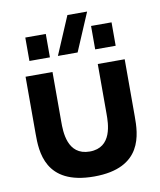

<svg xmlns="http://www.w3.org/2000/svg" viewBox="-90 -881 808 969"><g transform="rotate(-10 314.0 -397.0)"><path d="M60 -247C60 -158 63 16 314 16C565 16 568 -158 568 -247V-540H430V-285C430 -236 430 -112 314 -112C198 -112 198 -236 198 -285V-540H60ZM93 -615H198V-735H93ZM239 -615H340L423 -810H322ZM430 -615H535V-735H430Z"/></g></svg>

Font: Eudonet ExtraBold
Style: Regular
Weight: 800
Designer: Mikhail Sharanda
Foundry: Mikhail Sharanda
Version: Version 4.503;Glyphs 3.1.2 (3151)